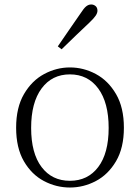

<svg xmlns="http://www.w3.org/2000/svg" viewBox="-20 -823 625 857"><path d="M292 14Q231 14 176 -15Q121 -44 86.5 -103.5Q52 -163 52 -253Q52 -343 87 -403Q122 -463 177 -492.5Q232 -522 292 -522Q353 -522 408 -492.5Q463 -463 498 -403Q533 -343 533 -253Q533 -163 498 -103.5Q463 -44 408 -15Q353 14 292 14ZM292 -16Q372 -16 418.5 -77.5Q465 -139 465 -252Q465 -365 418.5 -428Q372 -491 292 -491Q212 -491 165.5 -428Q119 -365 119 -252Q119 -139 165.5 -77.5Q212 -16 292 -16ZM238 -616Q264 -655 290.5 -692.5Q317 -730 340 -764Q354 -786 364.5 -794.5Q375 -803 387 -803Q398 -803 406.5 -796Q415 -789 415 -775Q415 -765 407 -753Q399 -741 379 -722Q351 -696 319.5 -665.5Q288 -635 255 -603Z"/></svg>

Font: Noto Serif KR ExtraLight
Style: Regular
Weight: 200
Designer: Ryoko NISHIZUKA 西塚涼子 (kana & ideographs); Frank Grießhammer (Latin, Greek & Cyrillic); Wenlong ZHANG 张文龙 (bopomofo); San
Foundry: Adobe
Version: Version 2.002-H1;hotconv 1.1.0;makeotfexe 2.6.0